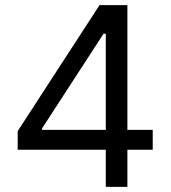

<svg xmlns="http://www.w3.org/2000/svg" viewBox="-20 -727 664 747"><path d="M48.8 -216.8 367.2 -707H475.6V-221.7H574.2V-144.5H475.6V0H391.6V-144.5H48.8ZM391.6 -221.7V-595.7H382.8L143.6 -227.5V-221.7Z"/></svg>

Font: WEMIX Pretendard
Style: Regular
Weight: 400
Designer: Base glyphs from Inter by Rasmus Andersson; Hangeul glyphs from Noto Sans CJK(Source Han Sans) by Jang Soo-young and Kan
Foundry: Kil Hyung-jin
Version: Version 1.000